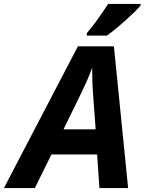

<svg xmlns="http://www.w3.org/2000/svg" viewBox="-80 -951 731 971"><path d="M358.9 -771V-783.2Q397.5 -826.2 467.3 -931.2H630.9V-922.9Q607.4 -895 554.9 -847.9Q502.4 -800.8 460.9 -771ZM96.2 0H-60.1L314 -716.8H496.1L567.9 0H422.9L411.1 -169.9H180.2ZM386.2 -591.3V-608.9Q366.2 -553.2 333 -484.9L241.2 -296.9H403.8L391.1 -467.8Q386.2 -528.3 386.2 -591.3Z"/></svg>

Font: Open Sans Hebrew
Style: Bold Italic
Weight: 700
Italic angle: -12°
Foundry: Ascender Corporation, Yanek Iontef
Version: Version 2.001;PS 002.001;hotconv 1.0.70;makeotf.lib2.5.58329